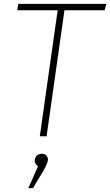

<svg xmlns="http://www.w3.org/2000/svg" viewBox="-20 -702 568 989"><path d="M528 -682 519 -649H312L220 0H185L277 -649H69L74 -682ZM196 90Q210 90 218.5 98.5Q227 107 227 120Q227 138 201 182L150 267H126L176 154Q159 143 159 126Q159 111 169 100.5Q179 90 196 90Z"/></svg>

Font: Fira Sans UltraLight
Style: Italic
Weight: 200
Italic angle: -8°
Designer: Carrois Corporate & Edenspiekermann AG
Foundry: Carrois Corporate GbR & Edenspiekermann AG
Version: Version 4.203;PS 004.203;hotconv 1.0.88;makeotf.lib2.5.64775